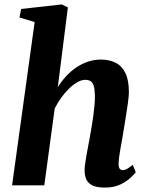

<svg xmlns="http://www.w3.org/2000/svg" viewBox="-20 -837 665 867"><path d="M454 10Q414.5 10 394.8 -1Q375 -12 368.5 -29.8Q362 -47.5 362 -68.5Q362 -80.5 364.5 -97.2Q367 -114 370.2 -134Q373.5 -154 377.8 -175.5Q382 -197 385.5 -217Q389 -237 393.2 -261Q397.5 -285 400.8 -310Q404 -335 406.5 -359.5Q409 -384 408.5 -405.5Q408 -434 403.2 -449.2Q398.5 -464.5 389.2 -470.5Q380 -476.5 365 -476.5Q348.5 -476.5 330 -466.2Q311.5 -456 292.8 -438Q274 -420 257 -396.5Q240 -373 227 -347L180 0H34.5L136.5 -737.5L68 -758L75.5 -796.5L259 -817L286.5 -803.5L241 -443.5Q258 -470.5 279 -493.2Q300 -516 325 -532.8Q350 -549.5 377.8 -558.8Q405.5 -568 435.5 -568Q473 -568 501.5 -554Q530 -540 546 -507.8Q562 -475.5 562 -420.5Q562 -404.5 557.8 -373.5Q553.5 -342.5 548 -308.2Q542.5 -274 538 -247Q535 -228.5 531.5 -208Q528 -187.5 524.2 -167.5Q520.5 -147.5 518.2 -129.5Q516 -111.5 515.5 -97.5Q515.5 -79.5 521.5 -74Q527.5 -68.5 534 -68.5Q543 -68.5 552.5 -73.8Q562 -79 579.5 -92.5L593 -59Q588 -52 570.5 -35.2Q553 -18.5 524 -4.2Q495 10 454 10Z"/></svg>

Font: Merriweather ExtraBold
Style: Italic
Weight: 800
Italic angle: -7.8°
Version: Version 2.101